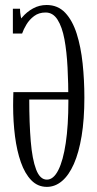

<svg xmlns="http://www.w3.org/2000/svg" viewBox="-20 -735 387 768"><path d="M167.5 12.5Q131 12.5 105.2 -14Q79.5 -40.5 63.5 -86Q47.5 -131.5 40 -189.8Q32.5 -248 32.5 -312.5Q32.5 -326 32.8 -339.8Q33 -353.5 33.5 -366.5H262V-337H97Q97 -242 103 -169.8Q109 -97.5 124.5 -57Q140 -16.5 167.5 -16.5Q194 -16.5 213.2 -54.5Q232.5 -92.5 243 -162.8Q253.5 -233 253.5 -330.5Q253.5 -401 250.2 -464.5Q247 -528 237.8 -577.8Q228.5 -627.5 210.2 -656.2Q192 -685 162.5 -685Q135.5 -685 116.5 -670.8Q97.5 -656.5 85.8 -637Q74 -617.5 68.5 -601L40.5 -618Q50 -643.5 68.5 -665.5Q87 -687.5 112 -701.2Q137 -715 166.5 -715Q211.5 -715 240.8 -684Q270 -653 286.8 -600.2Q303.5 -547.5 310.5 -481.2Q317.5 -415 317.5 -344.5Q317.5 -257.5 306.5 -191Q295.5 -124.5 275.5 -79.2Q255.5 -34 228 -10.8Q200.5 12.5 167.5 12.5ZM31.5 -601V-700H60Q60 -685 63 -669.8Q66 -654.5 70.5 -654.5L68.5 -601Z"/></svg>

Font: Imbue 24pt Light
Style: Regular
Weight: 300
Designer: Tyler Finck
Foundry: Etcetera Type Company
Version: Version 1.102